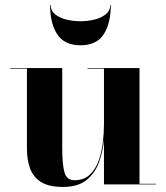

<svg xmlns="http://www.w3.org/2000/svg" viewBox="-20 -729 657 759"><path d="M180.5 -709Q180.5 -686 198.8 -671.8Q217 -657.5 244 -651.2Q271 -645 298 -645Q325 -645 352 -651.2Q379 -657.5 397.2 -671.8Q415.5 -686 415.5 -709H418Q418 -637 390 -593.5Q362 -550 298 -550Q234.5 -550 206.2 -593.5Q178 -637 178 -709ZM226 -460V-142.5Q226 -79.5 234.8 -48Q243.5 -16.5 274.5 -16.5Q311.5 -16.5 334.5 -38Q357.5 -59.5 369.8 -93.2Q382 -127 386.5 -165Q391 -203 391 -237V-457.5H326V-460H531.5V-2.5H596.5V0H391V-176.5Q387 -131.5 371.8 -88.8Q356.5 -46 322.8 -18Q289 10 228.5 10Q172.5 10 141.8 -9.8Q111 -29.5 98.8 -63.5Q86.5 -97.5 86.5 -141V-457.5H21V-460Z"/></svg>

Font: Bodoni* 72pt
Style: Bold
Weight: 700
Version: Version 2.3